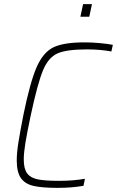

<svg xmlns="http://www.w3.org/2000/svg" viewBox="-20 -901 566 929"><path d="M61 -125Q61 -161 69 -211.5Q77 -262 93 -344Q126 -505 157.5 -576.5Q189 -648 238.5 -672Q288 -696 389 -696Q424 -696 462.5 -692.5Q501 -689 526 -684L519 -652Q464 -662 401 -662Q302 -662 258 -642.5Q214 -623 188 -560.5Q162 -498 129 -344Q111 -259 103 -210.5Q95 -162 95 -129Q95 -84 111.5 -62Q128 -40 163.5 -33Q199 -26 266 -26Q334 -26 391 -36L384 -2Q327 8 259 8Q183 8 142 -1.5Q101 -11 81 -39.5Q61 -68 61 -125ZM369 -820 382 -881H425L412 -820Z"/></svg>

Font: Saira Semi Condensed Thin
Style: Italic
Weight: 100
Width: 4
Italic angle: -12°
Designer: Hector Gatti with collaboration of the Omnibus-Type team
Foundry: Omnibus-Type
Version: Version 1.001; ttfautohint (v1.8)